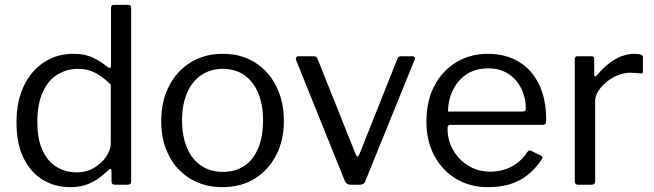

<svg xmlns="http://www.w3.org/2000/svg" viewBox="-20 -762 2697 792"><path d="M454 0Q447 0 443.5 -3.5Q440 -7 440 -14V-56Q440 -64 436.5 -65Q433 -66 427 -60Q416 -50 395.5 -33Q375 -16 344 -3Q313 10 270 10Q207 10 157 -20Q107 -50 77.5 -109.5Q48 -169 48 -257Q48 -342 77.5 -405.5Q107 -469 160.5 -504.5Q214 -540 282 -540Q331 -540 364 -524Q397 -508 422 -487Q431 -480 434.5 -481.5Q438 -483 438 -494V-729Q438 -742 449 -742H510Q521 -742 521 -729V-16Q521 -7 518 -3.5Q515 0 505 0H454ZM437 -413Q406 -444 374 -461Q342 -478 302 -478Q254 -478 215.5 -453.5Q177 -429 155.5 -380Q134 -331 134 -260Q134 -187 156 -140.5Q178 -94 215 -72.5Q252 -51 296 -51Q337 -51 368.5 -70Q400 -89 418.5 -117Q437 -145 437 -172V-413Z M898 10Q823 10 765.5 -24.5Q708 -59 676.5 -120.5Q645 -182 645 -262Q645 -345 677.5 -407.5Q710 -470 767 -505Q824 -540 899 -540Q975 -540 1031.5 -504.5Q1088 -469 1119.5 -406.5Q1151 -344 1151 -263Q1151 -183 1119 -121.5Q1087 -60 1030.5 -25Q974 10 898 10ZM900 -53Q952 -53 989 -78.5Q1026 -104 1045.5 -151.5Q1065 -199 1065 -265Q1065 -331 1045 -378.5Q1025 -426 988 -452Q951 -478 899 -478Q848 -478 810 -452Q772 -426 751.5 -378.5Q731 -331 731 -265Q731 -200 751.5 -152Q772 -104 810 -78.5Q848 -53 900 -53Z M1680 -530Q1687 -530 1690 -525.5Q1693 -521 1690 -515L1487 -15Q1482 0 1464 0H1428Q1409 0 1403 -14L1201 -515Q1199 -521 1202 -525.5Q1205 -530 1212 -530H1274Q1280 -530 1284 -527.5Q1288 -525 1290 -519L1447 -126Q1454 -107 1463 -127L1619 -519Q1621 -525 1624.5 -527.5Q1628 -530 1634 -530H1680Z M1826 -232Q1826 -183 1849.5 -142.5Q1873 -102 1912.5 -78Q1952 -54 2001 -54Q2051 -54 2090 -74.5Q2129 -95 2157 -137Q2161 -141 2163.5 -141.5Q2166 -142 2171 -140L2213 -119Q2222 -114 2215 -105Q2188 -65 2155.5 -39.5Q2123 -14 2083 -2Q2043 10 1993 10Q1919 10 1862 -24Q1805 -58 1772 -119Q1739 -180 1739 -260Q1739 -347 1772.5 -409.5Q1806 -472 1863.5 -506Q1921 -540 1992 -540Q2065 -540 2119 -508Q2173 -476 2203 -415Q2233 -354 2233 -268Q2233 -261 2231.5 -254Q2230 -247 2218 -247H1835Q1831 -247 1828.5 -242.5Q1826 -238 1826 -232ZM2132 -302Q2143 -302 2146 -304.5Q2149 -307 2149 -316Q2149 -359 2130.5 -396.5Q2112 -434 2077.5 -457Q2043 -480 1994 -480Q1940 -480 1903 -454.5Q1866 -429 1847 -388Q1828 -347 1828 -302Z M2365 0Q2358 0 2354.5 -3.5Q2351 -7 2351 -13V-517Q2351 -530 2362 -530H2420Q2431 -530 2431 -519V-454Q2431 -448 2434 -447Q2437 -446 2442 -451Q2468 -482 2493.5 -501.5Q2519 -521 2545 -530.5Q2571 -540 2597 -540Q2632 -540 2632 -527V-467Q2632 -457 2623 -459Q2614 -460 2602.5 -461Q2591 -462 2578 -462Q2556 -462 2531 -452.5Q2506 -443 2484.5 -426Q2463 -409 2449 -388Q2435 -367 2435 -346V-15Q2435 0 2420 0H2365Z"/></svg>

Font: Libre Franklin
Style: Regular
Weight: 400
Designer: Pablo Impallari, Rodrigo Fuenzalida, Nhung Nguyen
Foundry: Impallari Type
Version: Version 3.000